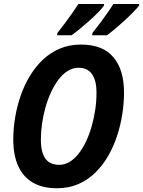

<svg xmlns="http://www.w3.org/2000/svg" viewBox="-20 -953 732 982"><path d="M271.5 9.8Q197.3 9.8 147.7 -19.3Q98.1 -48.3 73 -104Q47.9 -159.7 47.9 -239.7Q47.9 -294.9 57.4 -352.1Q66.9 -409.2 85.7 -463.6Q104.5 -518.1 133.3 -565.4Q162.1 -612.8 200.4 -648.7Q238.8 -684.6 287.1 -704.8Q335.4 -725.1 393.6 -725.1Q505.4 -725.1 559.8 -660.6Q614.3 -596.2 614.3 -480Q614.3 -427.2 605.7 -370.8Q597.2 -314.5 579.3 -259.5Q561.5 -204.6 533.7 -156.2Q505.9 -107.9 468 -70.6Q430.2 -33.2 381.1 -11.7Q332 9.8 271.5 9.8ZM282.2 -109.9Q311 -109.9 336.2 -125.2Q361.3 -140.6 382.6 -167.7Q403.8 -194.8 420.7 -230.7Q437.5 -266.6 449.2 -308.1Q460.9 -349.6 467.3 -393.3Q473.6 -437 473.6 -479.5Q473.6 -540.5 450.7 -573.5Q427.7 -606.4 382.3 -606.4Q352.5 -606.4 326.2 -590.1Q299.8 -573.7 278.6 -545.2Q257.3 -516.6 240.5 -480Q223.6 -443.4 212.2 -402.1Q200.7 -360.8 194.8 -319.1Q189 -277.3 189 -239.3Q189 -193.8 199.7 -165.3Q210.4 -136.7 231.4 -123.3Q252.4 -109.9 282.2 -109.9ZM451.7 -772.5 452.6 -784.2Q473.6 -810.1 493.4 -836.9Q513.2 -863.8 530.5 -888.4Q547.9 -913.1 559.6 -932.6H691.9L691.4 -924.3Q680.7 -910.6 661.1 -890.6Q641.6 -870.6 617.7 -848.6Q593.8 -826.7 570.1 -806.6Q546.4 -786.6 527.8 -772.5ZM272.5 -772.5 273.4 -784.2Q294.4 -810.5 314.5 -837.4Q334.5 -864.3 351.6 -888.9Q368.7 -913.6 380.9 -932.6H512.2L511.7 -924.3Q502 -910.2 482.7 -890.4Q463.4 -870.6 439.2 -848.9Q415 -827.1 390.6 -807.1Q366.2 -787.1 345.7 -772.5Z"/></svg>

Font: Open Sans SemiCondensed
Style: Bold Italic
Weight: 700
Width: 4
Italic angle: -12°
Designer: Monotype Design Team
Foundry: Monotype Imaging Inc.
Version: Version 3.003